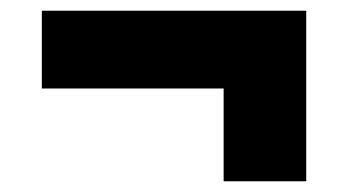

<svg xmlns="http://www.w3.org/2000/svg" viewBox="-20 -443 649 358"><path d="M397 -105V-278H58V-423H551V-105Z"/></svg>

Font: Montserrat Thin ExtraBold
Style: Regular
Weight: 800
Version: Version 9.000